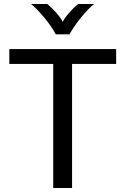

<svg xmlns="http://www.w3.org/2000/svg" viewBox="-20 -947 632 967"><path d="M248 -625H27V-700H565V-625H343V0H248ZM136 -927H218Q240 -909 263 -883Q286 -857 296 -837Q305 -856 328 -882.5Q351 -909 373 -927H454Q426 -905 389.5 -860.5Q353 -816 330 -774H261Q239 -815 202 -859.5Q165 -904 136 -927Z"/></svg>

Font: KoHo Medium
Style: Regular
Weight: 500
Version: Version 1.000; ttfautohint (v1.6)